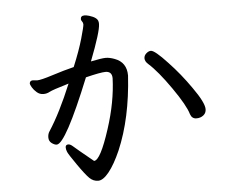

<svg xmlns="http://www.w3.org/2000/svg" viewBox="-55 -824 1110 935"><g transform="rotate(-5 500.0 -356.0)"><path d="M891 -213Q869 -213 861 -236Q849 -279 787 -368Q725 -457 680 -497Q664 -511 664 -526Q664 -540 675.5 -550Q687 -560 698 -560Q717 -560 778 -494Q835 -434 885 -362Q939 -286 939 -254Q939 -235 925 -224Q911 -213 891 -213ZM244 -127Q244 -141 258 -141Q268 -141 281.5 -128.5Q295 -116 376 -50Q407 -50 455 -199Q497 -328 501 -443Q501 -477 469 -477Q445 -477 372 -459Q245 -145 202 -145Q191 -145 177.5 -155Q164 -165 164 -183Q164 -200 172 -212Q228 -298 285 -436Q204 -412 190 -404Q176 -396 159 -396Q141 -396 127 -408Q113 -420 105 -433.5Q97 -447 97 -454Q99 -467 113 -467L134 -465Q153 -465 210.5 -483.5Q268 -502 317 -514Q349 -591 365.5 -649Q382 -707 382 -717Q382 -725 377 -731.5Q372 -738 372 -743Q372 -760 391 -760Q400 -760 414 -756Q454 -744 457 -723Q458 -720 458 -712Q458 -676 403 -534Q456 -545 476 -545Q495 -545 519 -536Q577 -515 577 -450Q564 -242 499 -90Q470 -24 441 12Q412 48 388 48Q364 48 345.5 30Q327 12 290.5 -40.5Q254 -93 249 -105Q244 -117 244 -127Z"/></g></svg>

Font: LXGW WenKai Lite
Style: Bold
Weight: 700
Designer: LXGW / Fontworks Inc.
Foundry: LXGW / Fontworks Inc.
Version: Version 1.330;April 28, 2024